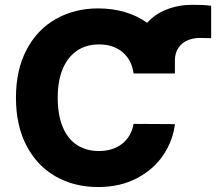

<svg xmlns="http://www.w3.org/2000/svg" viewBox="-20 -751 879 781"><path d="M523.4 -452.1Q516.1 -506.8 478.8 -538.6Q441.4 -570.3 382.8 -570.3Q330.6 -570.3 293 -544.7Q255.4 -519 235.1 -470.5Q214.8 -421.9 214.8 -353.5Q214.8 -283.2 235.1 -234.6Q255.4 -186 293 -161.4Q330.6 -136.7 381.8 -136.7Q439 -136.7 476.6 -166Q514.2 -195.3 523.4 -247.1L691.4 -246.1Q684.1 -180.7 645.5 -122.1Q606.9 -63.5 538.6 -26.9Q470.2 9.8 378.9 9.8Q282.2 9.8 206.5 -33.2Q130.9 -76.2 87.9 -158.2Q44.9 -240.2 44.9 -353.5Q44.9 -467.3 88.4 -549.3Q131.8 -631.3 207.8 -674.1Q283.7 -716.8 378.9 -716.8Q437.5 -716.8 488 -701.9Q538.6 -687 578.6 -658.2Q610.4 -693.8 658.4 -712.6Q706.5 -731.4 761.7 -731.4Q787.1 -731.4 803.5 -730.7Q819.8 -730 838.9 -727.5V-595.7L792 -596.7Q767.6 -596.7 744.6 -587.6Q721.7 -578.6 706.5 -557.6Q691.4 -536.6 691.4 -503.9V-452.1Z"/></svg>

Font: Pretendard ExtraBold
Style: Regular
Weight: 800
Designer: Base glyphs from Inter by Rasmus Andersson; Hangeul glyphs from Noto Sans CJK(Source Han Sans) by Jang Soo-young and Kan
Foundry: Kil Hyung-jin
Version: Version 1.309